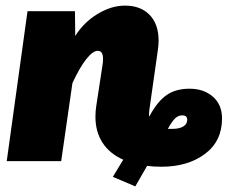

<svg xmlns="http://www.w3.org/2000/svg" viewBox="-20 -574 829 684"><path d="M771 -152Q771 -71 710 -25.5Q649 20 555 20Q528 20 504 17L462 90L382 56L419 -5Q370 -27 345 -66Q320 -105 320 -158Q320 -178 323 -197L345 -341Q347 -350 347 -365Q347 -393 328 -393Q311 -393 287.5 -363.5Q264 -334 238 -278L198 0H4L78 -534H247L248 -446Q279 -495 328 -524.5Q377 -554 425 -554Q481 -554 513 -521Q545 -488 545 -429Q545 -413 542 -393L512 -182Q510 -165 511 -158L514 -163Q542 -214 574.5 -236Q607 -258 655 -258Q706 -258 738.5 -229.5Q771 -201 771 -152ZM647 -148Q647 -163 629 -163Q615 -163 604 -152.5Q593 -142 578 -115H595Q619 -115 633 -123.5Q647 -132 647 -148Z"/></svg>

Font: Fira Sans Black
Style: Italic
Weight: 900
Italic angle: -8°
Designer: Carrois Corporate & Edenspiekermann AG
Foundry: Carrois Corporate GbR & Edenspiekermann AG
Version: Version 4.203